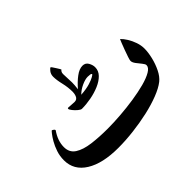

<svg xmlns="http://www.w3.org/2000/svg" viewBox="-122 -926 1231 1231"><g transform="rotate(-45 494.0 -310.5)"><path d="M928.7 -305.7Q928.7 -272 918.5 -229Q908.2 -186 889.4 -147.7Q870.6 -109.4 844.2 -88.4Q812.5 -63.5 758.5 -42.5Q704.6 -21.5 637.7 -6.3Q570.8 8.8 499 17.3Q427.2 25.9 359.9 25.9Q218.3 25.9 137.5 -24.4Q56.6 -74.7 56.6 -164.6Q56.6 -202.6 68.1 -236.8Q79.6 -271 95.2 -297.9Q110.8 -324.7 123.3 -340.1Q135.7 -355.5 137.2 -355.5Q140.1 -355.5 147.9 -350.3Q155.8 -345.2 155.8 -338.4Q116.2 -282.2 116.2 -224.6Q116.2 -175.3 154.5 -150.6Q192.9 -126 257.1 -117.7Q321.3 -109.4 398.4 -109.4Q453.6 -109.4 516.6 -114.3Q579.6 -119.1 640.9 -128.4Q702.1 -137.7 752.4 -151.1Q802.7 -164.6 832.8 -182.4Q862.8 -200.2 862.8 -221.7Q862.8 -231.4 849.4 -247.6Q835.9 -263.7 822.5 -281.5Q809.1 -299.3 809.1 -313.5Q809.1 -320.8 816.2 -342.3Q823.2 -363.8 832.8 -389.4Q842.3 -415 850.3 -435.3Q858.4 -455.6 860.8 -460.4Q877 -445.3 892.6 -420.2Q908.2 -395 918.5 -365.2Q928.7 -335.4 928.7 -305.7ZM620.6 -445.3Q620.6 -413.1 597.2 -388.9Q573.7 -364.7 535.9 -348.6Q498 -332.5 454.8 -324.5Q411.6 -316.4 372.1 -316.4Q362.8 -316.4 347.7 -329.1Q332.5 -341.8 320.8 -356.7Q309.1 -371.6 309.1 -378.4Q309.1 -384.3 314.5 -384.3Q320.8 -384.3 339.4 -382.6Q357.9 -380.9 370.1 -380.9Q392.6 -380.9 400.9 -402.3Q404.3 -411.1 405.8 -420.2Q407.2 -429.2 407.2 -434.6Q407.2 -476.6 397 -519.5Q386.7 -562.5 386.7 -592.3Q386.7 -614.3 399.2 -630.6Q411.6 -647 418.9 -647Q419.9 -647 425.8 -638.2Q431.6 -629.4 439 -618.2Q446.3 -606.9 451.7 -597.9Q457 -588.9 457 -587.9Q451.7 -584 447.8 -577.4Q443.8 -570.8 443.8 -559.1Q443.8 -541 445.3 -518.8Q446.8 -496.6 446.8 -481Q446.8 -472.7 445.8 -455.8Q444.8 -439 442.4 -423.3Q473.1 -459.5 506.6 -484.6Q540 -509.8 569.3 -509.8Q595.7 -509.8 608.2 -487.8Q620.6 -465.8 620.6 -445.3ZM575.2 -426.3Q575.2 -432.6 564.9 -434.3Q554.7 -436 543.5 -436Q520 -436 487.5 -421.1Q455.1 -406.2 432.6 -383.3Q481.9 -386.7 513.4 -396.5Q544.9 -406.2 560.1 -415.3Q575.2 -424.3 575.2 -426.3Z"/></g></svg>

Font: Scheherazade New
Style: Bold
Weight: 700
Designer: SIL International
Foundry: SIL International
Version: Version 4.000